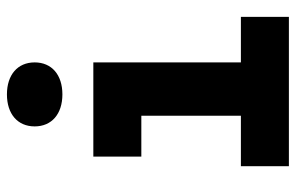

<svg xmlns="http://www.w3.org/2000/svg" viewBox="-166 -666 833 540"><g transform="rotate(-90 250.0 -396.5)"><path d="M254 -637C309 -637 344 -667 344 -715C344 -763 309 -793 254 -793C199 -793 164 -763 164 -715C164 -667 199 -637 254 -637ZM472 0V-135H344V-550H79V-415H194V-135H52V0Z"/></g></svg>

Font: Tekne LDO ExtraBold
Style: Regular
Weight: 800
Monospace: yes
Designer: Alessio Laiso, Mario Rullo, Paolo Rosset
Foundry: Alessio Laiso
Version: Version 1.000;hotconv 1.0.109;makeotfexe 2.5.65596